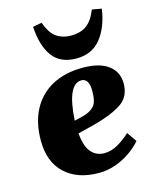

<svg xmlns="http://www.w3.org/2000/svg" viewBox="-122 -891 798 988"><g transform="rotate(-15 277.5 -397.5)"><path d="M339 -531Q429 -531 476 -495.5Q523 -460 523 -398Q523 -328 470.5 -293Q418 -258 320 -232L232 -210Q238 -139 265.5 -108Q293 -77 335 -77Q372 -77 407.5 -97.5Q443 -118 474 -147L510 -95Q486 -67 450.5 -42Q415 -17 371.5 -1.5Q328 14 282 14Q168 14 101.5 -48Q35 -110 35 -224Q35 -320 72 -389Q109 -458 177.5 -494.5Q246 -531 339 -531ZM357 -402Q357 -470 316 -470Q280 -470 258 -423.5Q236 -377 230 -278L279 -290Q318 -301 337.5 -323Q357 -345 357 -402ZM322 -585Q237 -585 195.5 -641.5Q154 -698 148 -800L196 -809Q217 -750 249 -728Q281 -706 325 -706Q378 -706 410 -730Q442 -754 463 -808L514 -799Q500 -703 453 -644Q406 -585 322 -585Z"/></g></svg>

Font: Literata 36pt ExtraBold
Style: Italic
Weight: 800
Italic angle: -2°
Designer: Latin by Veronika Burian and Jose Scaglione. Greek by Irene Vlachou. Cyrillic by Vera Evstafieva
Foundry: TypeTogether
Version: Version 3.002